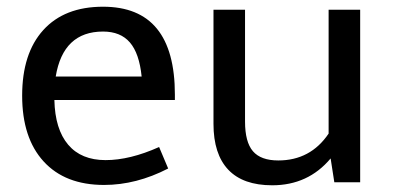

<svg xmlns="http://www.w3.org/2000/svg" viewBox="-20 -543 1175 572"><path d="M46 -258C46 -174 67.3 -108.7 110 -62C152.7 -15.3 212.7 8 290 8C354 8 417.7 -8.3 481 -41L454 -105C396 -79 342.8 -66 294.5 -66C246.2 -66 209 -81.3 183 -112C157 -142.7 143.3 -187 142 -245H501V-261C501 -435.7 429.7 -523 287 -523C210.3 -523 151 -499.8 109 -453.5C67 -407.2 46 -342 46 -258ZM287 -449C321.7 -449 348.3 -438.2 367 -416.5C385.7 -394.8 397.3 -361 402 -315H146C160.7 -404.3 207.7 -449 287 -449Z M616 -174C616 -114 630.7 -68.5 660 -37.5C689.3 -6.5 733 9 791 9C862.3 9 920.3 -17.7 965 -71L976 0H1053V-514H959V-145C923 -91.7 873 -65 809 -65C774.3 -65 749.2 -74.2 733.5 -92.5C717.8 -110.8 710 -140.3 710 -181V-514H616Z"/></svg>

Font: Telex Regular
Style: Regular
Weight: 400
Designer: Andres Torresi
Foundry: Andres Torresi
Version: Version 1.001